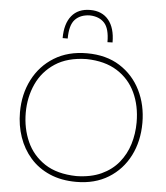

<svg xmlns="http://www.w3.org/2000/svg" viewBox="-63 -1027 945 1092"><g transform="rotate(5 409.5 -481.5)"><path d="M413 9Q327 9 261 -19.8Q195 -48.5 150.2 -99.5Q105.5 -150.5 82.8 -216.8Q60 -283 60 -358Q60 -461.5 102.8 -544.8Q145.5 -628 224.2 -676.5Q303 -725 411 -725Q521 -725 598.8 -675.8Q676.5 -626.5 717.8 -543.2Q759 -460 759 -358Q759 -253 716.8 -170Q674.5 -87 596.8 -39Q519 9 413 9ZM411 -24Q494 -25.5 553.5 -53Q613 -80.5 651.2 -127.2Q689.5 -174 707.8 -233.5Q726 -293 726 -358Q726 -452.5 691 -527.2Q656 -602 586 -646Q516 -690 411 -692Q302.5 -690 232 -643.5Q161.5 -597 127.2 -521.8Q93 -446.5 93 -358Q93 -269 126.5 -193.8Q160 -118.5 230.2 -72.2Q300.5 -26 411 -24ZM521 -798Q521 -875.5 491.5 -907.5Q462 -939.5 408 -941Q353.5 -939.5 323.8 -907.5Q294 -875.5 294 -799H265Q265 -881.5 302 -926.8Q339 -972 408 -972Q475.5 -972 512.8 -926.8Q550 -881.5 550 -799Z"/></g></svg>

Font: Commissioner Loud Thin
Style: Regular
Weight: 100
Designer: Kostas Bartsokas
Foundry: Kostas Bartsokas
Version: Version 1.000; ttfautohint (v1.8.3)